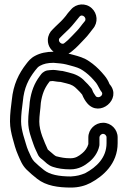

<svg xmlns="http://www.w3.org/2000/svg" viewBox="-20 -761 575 865"><path d="M262.4 -563.9C253.7 -564 245.2 -572 245.5 -580.8C245.7 -587.3 248 -588.6 251.7 -592.3L264.3 -604.9C284.2 -623.2 299.2 -637.7 316.5 -659.4C324.1 -668.9 328.7 -674.9 338 -685.8C351.3 -701.4 374.2 -678.6 361.3 -664.6C345.8 -646.5 338.8 -634.2 325.3 -620.7C307.9 -603.2 302.5 -595.8 286.3 -580.6L272.7 -569C269.3 -566 266.6 -563.8 262.4 -563.9ZM305.9 -531.6 319.7 -543.4C340 -562.3 345.1 -569.8 360.7 -585.3C378.3 -602.9 387.5 -618.3 398.3 -630.9C423.7 -660.1 418.7 -700.7 393.4 -723.9C365.6 -749.5 323 -745.4 300 -718.2C293.3 -710.4 285.7 -702.9 276.8 -689.8C262.5 -672 249.3 -659 229.7 -641.1L217 -628.3C205 -617.7 196 -600.2 195.5 -582.2C193.8 -523.6 264.9 -492.2 305.9 -531.6ZM437.1 -347.7C449.9 -332 423.6 -314.7 411.6 -327.5C403.3 -339.2 398.7 -346.3 395.9 -355.5C394.6 -359.6 391.7 -363.6 389.2 -366.1C384.1 -372 380.4 -376.9 375.7 -381.7L363.3 -394C344 -416.1 319.1 -427.6 289.7 -434.4L270.8 -439.1C262.2 -441.4 260.2 -441.6 253.5 -442C242 -443.4 230.4 -446 219 -446C214.2 -446 208.5 -445.5 204.1 -445C196.1 -444.8 187.7 -443.2 180.4 -439.1C167.7 -432.2 163.2 -423.4 159.1 -418.2C134.6 -385.5 120.8 -349.6 114.3 -303.5C114.2 -302.9 114.1 -301.9 114 -301.4C112.5 -273.5 107 -248.1 107 -213C107 -172.1 121.7 -137.9 130.3 -112.1C136.7 -92.9 144.5 -79 150 -66.2C156.8 -50.4 168.3 -44.8 174.6 -39.1C184.2 -31.2 195.9 -16.7 218.1 -9.3C240.4 -1.8 266.5 2 297 2C336.2 2 363.4 -16.3 381.8 -31.6C400.8 -46.8 421.1 -72 427.5 -104.1C427.8 -105.7 428 -107.8 428 -109V-142C428 -149.7 436.1 -158 444.5 -158C452.3 -158 460 -150.6 460 -142V-116C460 -50.1 414.1 -8 365.1 18.5C342.1 28.4 327.6 32 299.2 34C244.6 33.9 204 25.5 178.4 5.3C164.3 -5.6 145.7 -21.7 134.7 -32.7C124.1 -43.2 117.5 -59.7 107.3 -82.3C99.4 -99.8 93.3 -127 85 -152.2C80 -171 75 -193.3 75 -214C75 -246.3 78.8 -271.7 82.9 -304.3C88.4 -365.4 108.2 -404.5 138.2 -443.2C147.2 -454.7 151.8 -460.4 160.6 -464.8C176.4 -473.5 194.7 -477.9 221 -478C243.6 -476.1 261.3 -474.9 277.8 -470.8L296.5 -465.9C322.9 -458.7 337.9 -454.5 353.9 -443.3C370.7 -432.1 387.7 -417 401.1 -401.6L413 -387.7C419.4 -380.3 432.7 -350.7 437.1 -347.7ZM217.6 -396C227.7 -394.7 241.5 -392 252 -392C252.3 -392 253.4 -392 257.5 -390.8L278.3 -385.7C305.1 -379.7 314.5 -372.1 327.3 -359.3L339.6 -347C341.7 -344.6 346.4 -339.1 350 -335C356.1 -319.4 364.6 -305.6 372.9 -295.9C429.1 -229.5 530 -315.2 475.1 -380.1C474.5 -380.8 474 -381.4 473.3 -382.2C468.8 -394.6 460.6 -409 451 -420.3L438.9 -434.4C422.4 -453.2 402.4 -471.1 382 -484.7C358.4 -501 335.4 -507.1 309.5 -514.1L290.2 -519.2C266.9 -525 244.8 -528 222 -528C188.9 -528 161.6 -522.1 137.9 -509.4C118.1 -499.1 107.3 -484.8 98.8 -473.8C64.8 -430.1 39.9 -380.9 33.1 -309.7C29.4 -279.8 25 -249.9 25 -214C25 -185.4 31.5 -158.6 36.8 -138.6C43.1 -115 50.3 -87.1 61.7 -61.7C70.6 -41.9 78.9 -17.8 99.3 2.7C112.5 15.9 132.1 32.8 147.6 44.7C187.7 76.3 242 84 300 84C333.7 84 363.8 75.8 387.8 63.1C443.8 33.2 510 -22.8 510 -116V-142C510 -177.8 480.8 -208 444.5 -208C408.8 -208 378 -178.7 378 -142V-111.7C373.9 -95.7 362.4 -80.1 350.2 -70.4C334.1 -57 320.3 -48 297 -48C272.1 -48 255.9 -51.3 233.2 -57C227.6 -59.1 220.8 -65.5 207.5 -76.8C201.2 -82.3 196.2 -86.3 195.4 -87.3C179.8 -122.9 157 -169.3 157 -213C157 -241.9 162 -265.3 163.9 -297.5C169.4 -335.5 180.4 -363.1 198.9 -387.8C201.2 -390.9 203 -393.4 204.4 -395C204.6 -395 205.3 -395 206 -395C210.2 -395 213.4 -395.8 217.6 -396Z"/></svg>

Font: HoneyBee
Style: Str
Weight: 700
Foundry: Cannot Into Space Fonts
Version: Version 0.89